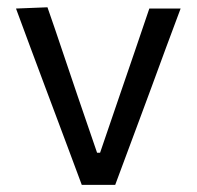

<svg xmlns="http://www.w3.org/2000/svg" viewBox="-20 -520 553 540"><path d="M210 0Q192.5 -46.5 174.8 -94.5Q157 -142.5 140 -187.5L107 -275.5Q86.5 -330 65.8 -385.8Q45 -441.5 25 -496L113.5 -499.5Q135.5 -436.5 156.2 -374.5Q177 -312.5 198.5 -249.5L253 -90.5H261.5L316 -250Q338 -313.5 358.8 -374.8Q379.5 -436 400 -496H488Q467.5 -441.5 446.8 -385.5Q426 -329.5 406 -274.5L373 -185.5Q355.5 -138.5 338.5 -92.8Q321.5 -47 304 0Z"/></svg>

Font: Commissioner Thin
Style: Regular
Weight: 400
Version: Version 1.000